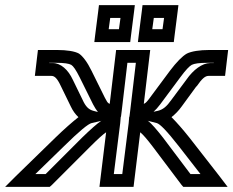

<svg xmlns="http://www.w3.org/2000/svg" viewBox="-79 -704 910 749"><path d="M349 -299C347 -300 345 -300 345 -301C341 -303 337 -309 330 -323L278 -428C262 -461 244 -485 229 -495C213 -504 182 -509 144 -509H94H69L66 -484L60 -433L57 -408H82H121C134 -408 144 -399 159 -367L197 -289C205 -272 215 -258 227 -247C203 -228 172 -201 137 -167L-17 -17L-59 25H-3H104H115L124 17L274 -133C303 -162 323 -180 335 -188L312 0L309 25H334H417H442L445 0L468 -188C478 -180 494 -162 516 -133L629 17L636 25H647H753H809L777 -17L660 -167C633 -201 609 -228 590 -247C604 -258 618 -272 630 -289L687 -367H688C710 -399 722 -408 735 -408H774H799L802 -433L808 -484L811 -509H786H737C700 -509 668 -504 650 -495C632 -485 609 -461 584 -428L506 -323C496 -309 490 -303 486 -301C485 -300 484 -300 482 -299L504 -484L507 -509H482H399H374L371 -484L349 -299ZM303 -267 284 -272C267 -277 255 -288 243 -315L205 -393C187 -432 158 -458 127 -458H113V-459H138C172 -459 190 -456 199 -451C207 -446 217 -432 232 -402L284 -297C290 -285 297 -275 303 -267ZM318 -233C317 -233 316 -232 315 -232C300 -222 274 -199 241 -167L99 -25H59L170 -133C231 -193 265 -221 279 -224L318 -233ZM497 -233 532 -224C545 -221 572 -193 619 -133L703 -25H664L557 -167C532 -199 512 -222 499 -232C498 -232 497 -233 497 -233ZM520 -268C528 -275 537 -285 546 -297L624 -402C646 -432 660 -446 669 -451C679 -456 697 -459 731 -459H755V-458H741C710 -458 675 -432 648 -393L590 -315C571 -288 557 -277 538 -272L520 -268ZM396 -273 418 -459H451L429 -273L426 -249L425 -248L423 -224L398 -25H365L390 -224L392 -248L393 -249L396 -273ZM432 -565 444 -659 447 -684H422H332H307L304 -659L292 -565L289 -540H314H404H429L432 -565ZM385 -590H345L351 -634H391L385 -590ZM602 -565 614 -659 617 -684H592H502H477L474 -659L462 -565L459 -540H484H574H599L602 -565ZM555 -590H515L521 -634H561L555 -590Z"/></svg>

Font: Gamestation Text Outline
Style: Italic
Weight: 400
Designer: Jonas Hecksher
Foundry: Jonas Hecksher, Playtypeª, e-types AS
Version: Version 1.003